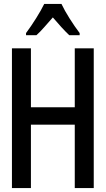

<svg xmlns="http://www.w3.org/2000/svg" viewBox="-20 -961 540 981"><path d="M41 0V-714H138V-413H362V-714H459V0H362V-324H138V0ZM113 -792Q139 -827 165 -868.5Q191 -910 206 -941H294Q310 -907 336 -866Q362 -825 387 -792V-781H334Q314 -800 293 -823Q272 -846 250 -872Q227 -846 205.5 -821.5Q184 -797 166 -781H113Z"/></svg>

Font: Noto Sans Mono ExtraCondensed Medium
Style: Regular
Weight: 500
Width: 2
Designer: Monotype Design Team
Foundry: Monotype Imaging Inc.
Version: Version 2.014